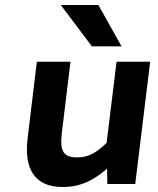

<svg xmlns="http://www.w3.org/2000/svg" viewBox="-20 -739 636 771"><path d="M410 -62 411 0H523L583 -491H448L408 -165C364 -123 333 -107 290 -107C238 -107 219 -128 228 -203L263 -491H128L91 -185C76 -63 117 12 232 12C304 12 358 -16 410 -62ZM375 -719H224L349 -553H468Z"/></svg>

Font: Falling Sky
Style: SeBdObl
Weight: 600
Designer: Paul D. Hunt
Foundry: Adobe Systems Incorporated
Version: Version 1.02